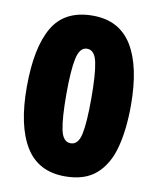

<svg xmlns="http://www.w3.org/2000/svg" viewBox="-83 -789 710 864"><g transform="rotate(10 272.0 -357.0)"><path d="M272 10Q150 10 92 -85Q34 -180 34 -356Q34 -537 89 -630.5Q144 -724 272 -724Q393 -724 451.5 -629Q510 -534 510 -356Q510 -246 488.5 -164Q467 -82 415 -36Q363 10 272 10ZM272 -141Q307 -141 318 -193.5Q329 -246 329 -356Q329 -464 318 -518.5Q307 -573 272 -573Q238 -573 226.5 -518.5Q215 -464 215 -356Q215 -247 226 -194Q237 -141 272 -141Z"/></g></svg>

Font: Noto Sans Gurmukhi SemiCondensed Black
Style: Regular
Weight: 900
Width: 4
Designer: Jelle Bosma - Monotype Design Team
Foundry: Monotype Imaging Inc.
Version: Version 2.004; ttfautohint (v1.8.4.7-5d5b)